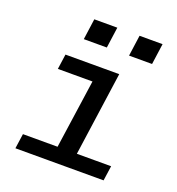

<svg xmlns="http://www.w3.org/2000/svg" viewBox="-131 -827 861 933"><g transform="rotate(20 300.0 -360.0)"><path d="M231 0 293 -433H114L125 -511H403L331 0ZM52 0 63 -77H519L508 0ZM183 -612 198 -720H317L302 -612ZM417 -612 432 -720H551L536 -612Z"/></g></svg>

Font: Chivo Mono
Style: Italic
Weight: 400
Italic angle: -8.05°
Monospace: yes
Version: Version 1.008